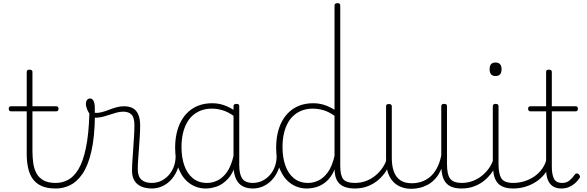

<svg xmlns="http://www.w3.org/2000/svg" viewBox="-20 -1168 3693 1207"><path d="M330 17Q277 17 242 1.5Q207 -14 186.5 -42.5Q166 -71 157 -111Q148 -151 148 -200V-468H50Q42 -468 38.5 -472.5Q35 -477 35 -484Q35 -492 38.5 -496Q42 -500 50 -500H148V-715Q148 -723 152 -726.5Q156 -730 165 -730Q175 -730 179.5 -726.5Q184 -723 184 -715V-500H333Q341 -500 344.5 -496Q348 -492 348 -484Q348 -477 344.5 -472.5Q341 -468 333 -468H184V-218Q184 -179 189 -143Q194 -107 209 -79Q224 -51 253 -34.5Q282 -18 331 -18Q339 -18 343 -12.5Q347 -7 347 -0.5Q347 6 343 11.5Q339 17 330 17Z M332 17Q323 17 318 11.5Q313 6 313 -0.5Q313 -7 318 -12.5Q323 -18 332 -18Q371 -18 407.5 -37Q444 -56 473 -104Q502 -152 520 -237.5Q538 -323 542 -456Q542 -459 547.5 -460.5Q553 -462 559.5 -460.5Q566 -459 571.5 -455Q577 -451 577 -443Q575 -304 554 -214.5Q533 -125 498 -74.5Q463 -24 420 -3.5Q377 17 332 17Z M935 17Q909 17 886.5 11Q864 5 846.5 -8.5Q829 -22 819.5 -43.5Q810 -65 810 -95Q810 -124 812.5 -159.5Q815 -195 817.5 -233.5Q820 -272 822.5 -309.5Q825 -347 825 -380Q825 -429 807 -447.5Q789 -466 755 -466Q731 -466 700.5 -456.5Q670 -447 639 -437.5Q608 -428 579 -428Q564 -428 550.5 -443Q537 -458 528.5 -478.5Q520 -499 520 -515Q520 -525 523 -532.5Q526 -540 532 -544.5Q538 -549 546 -549Q561 -549 568.5 -532.5Q576 -516 576 -491Q576 -483 576 -475Q576 -467 576 -459Q597 -457 618.5 -462.5Q640 -468 663 -477Q686 -486 710 -493Q734 -500 760 -500Q793 -500 815.5 -487.5Q838 -475 849.5 -448Q861 -421 861 -379Q861 -344 858.5 -307Q856 -270 853.5 -233.5Q851 -197 848.5 -164.5Q846 -132 846 -105Q846 -60 868.5 -39Q891 -18 935 -18Q944 -18 948.5 -12.5Q953 -7 953 -0.5Q953 6 948.5 11.5Q944 17 935 17Z M933 17Q924 17 919 11.5Q914 6 914 -0.5Q914 -7 919 -12.5Q924 -18 933 -18Q967 -18 995 -32Q1023 -46 1043 -69.5Q1063 -93 1073.5 -123Q1084 -153 1084 -186Q1084 -196 1091 -199.5Q1098 -203 1104.5 -199.5Q1111 -196 1111 -186Q1111 -146 1098 -109.5Q1085 -73 1061.5 -44.5Q1038 -16 1005 0.5Q972 17 933 17Z M1274 17Q1219 17 1175 -13Q1131 -43 1106 -100.5Q1081 -158 1081 -239Q1081 -288 1090.5 -330.5Q1100 -373 1119 -407.5Q1138 -442 1166 -467Q1194 -492 1231 -505.5Q1268 -519 1314 -519Q1351 -519 1384.5 -508Q1418 -497 1454 -474V-436Q1415 -464 1380.5 -474.5Q1346 -485 1311 -485Q1276 -485 1246.5 -474.5Q1217 -464 1193.5 -444Q1170 -424 1154 -394.5Q1138 -365 1129.5 -327Q1121 -289 1121 -243Q1121 -178 1139 -127Q1157 -76 1193 -47Q1229 -18 1282 -18Q1315 -18 1347.5 -33.5Q1380 -49 1406.5 -86Q1433 -123 1448 -188L1468 -154Q1448 -82 1414 -45Q1380 -8 1343 4.5Q1306 17 1274 17ZM1572 17Q1539 17 1515 7Q1491 -3 1476.5 -22Q1462 -41 1455 -68Q1448 -95 1448 -128V-500Q1448 -508 1452.5 -511.5Q1457 -515 1467 -515Q1476 -515 1480 -511.5Q1484 -508 1484 -500V-129Q1484 -74 1502.5 -46Q1521 -18 1572 -18Q1578 -18 1582 -12.5Q1586 -7 1586 -0.5Q1586 6 1583 11.5Q1580 17 1572 17Z M1568 17Q1559 17 1554 11.5Q1549 6 1549 -0.5Q1549 -7 1554 -12.5Q1559 -18 1568 -18Q1602 -18 1630 -32Q1658 -46 1678 -69.5Q1698 -93 1708.5 -123Q1719 -153 1719 -186Q1719 -196 1726 -199.5Q1733 -203 1739.5 -199.5Q1746 -196 1746 -186Q1746 -146 1733 -109.5Q1720 -73 1696.5 -44.5Q1673 -16 1640 0.5Q1607 17 1568 17Z M1909 17Q1854 17 1810 -13Q1766 -43 1741 -100.5Q1716 -158 1716 -239Q1716 -288 1725.5 -330.5Q1735 -373 1754 -407.5Q1773 -442 1801 -467Q1829 -492 1866 -505.5Q1903 -519 1949 -519Q1984 -519 2016.5 -509Q2049 -499 2083 -478V-1133Q2083 -1141 2087.5 -1144.5Q2092 -1148 2102 -1148Q2111 -1148 2115 -1144.5Q2119 -1141 2119 -1133V-126Q2119 -65 2138 -41.5Q2157 -18 2213 -18Q2220 -18 2223.5 -12.5Q2227 -7 2227 -0.5Q2227 6 2223.5 11.5Q2220 17 2213 17Q2179 17 2154.5 9.5Q2130 2 2114.5 -13Q2099 -28 2091.5 -50Q2084 -72 2084 -100V-103Q2062 -53 2031.5 -27Q2001 -1 1969 8Q1937 17 1909 17ZM1917 -18Q1950 -18 1982.5 -33.5Q2015 -49 2041.5 -86Q2068 -123 2083 -188V-440Q2046 -466 2012.5 -475.5Q1979 -485 1946 -485Q1911 -485 1881.5 -474.5Q1852 -464 1828.5 -444Q1805 -424 1789 -394.5Q1773 -365 1764.5 -327Q1756 -289 1756 -243Q1756 -178 1774 -127Q1792 -76 1828 -47Q1864 -18 1917 -18Z M2209 17Q2200 17 2195 11.5Q2190 6 2190 -0.5Q2190 -7 2195 -12.5Q2200 -18 2209 -18Q2248 -18 2280 -30Q2312 -42 2337 -62Q2362 -82 2380 -106.5Q2398 -131 2407 -156Q2410 -165 2417.5 -165Q2425 -165 2430 -158.5Q2435 -152 2432 -143Q2423 -117 2404.5 -89Q2386 -61 2358.5 -37Q2331 -13 2293.5 2Q2256 17 2209 17Z M2564 19Q2521 19 2485 0Q2449 -19 2428 -60Q2407 -101 2407 -166V-499Q2407 -507 2411 -510.5Q2415 -514 2424 -514Q2434 -514 2438.5 -510.5Q2443 -507 2443 -499V-174Q2443 -125 2456 -89.5Q2469 -54 2496.5 -35Q2524 -16 2569 -16Q2599 -16 2627.5 -25Q2656 -34 2681 -54Q2706 -74 2725 -108Q2744 -142 2754 -191V-500Q2754 -508 2758.5 -511.5Q2763 -515 2773 -515Q2782 -515 2786 -511.5Q2790 -508 2790 -500V-136Q2790 -70 2810.5 -44Q2831 -18 2884 -18Q2891 -18 2894.5 -12.5Q2898 -7 2898 -0.5Q2898 6 2894.5 11.5Q2891 17 2884 17Q2852 17 2829 10Q2806 3 2791 -11Q2776 -25 2767.5 -45.5Q2759 -66 2756 -94L2755 -108Q2739 -69 2716 -44Q2693 -19 2667 -5.5Q2641 8 2614.5 13.5Q2588 19 2564 19Z M2880 17Q2871 17 2866 11.5Q2861 6 2861 -0.5Q2861 -7 2866 -12.5Q2871 -18 2880 -18Q2919 -18 2951 -30Q2983 -42 3008 -62Q3033 -82 3051 -106.5Q3069 -131 3078 -156Q3081 -165 3088.5 -165Q3096 -165 3101 -158.5Q3106 -152 3103 -143Q3094 -117 3075.5 -89Q3057 -61 3029.5 -37Q3002 -13 2964.5 2Q2927 17 2880 17Z M3208 17Q3168 17 3142 6Q3116 -5 3102.5 -25.5Q3089 -46 3083.5 -74Q3078 -102 3078 -136V-500Q3078 -508 3082.5 -511.5Q3087 -515 3095 -515Q3105 -515 3109.5 -511.5Q3114 -508 3114 -500V-136Q3114 -75 3132 -46.5Q3150 -18 3208 -18Q3215 -18 3218 -12.5Q3221 -7 3221 -0.5Q3221 6 3218 11.5Q3215 17 3208 17ZM3095 -690Q3076 -690 3067 -701Q3058 -712 3058 -733Q3058 -754 3067 -764.5Q3076 -775 3095 -775Q3114 -775 3123.5 -764.5Q3133 -754 3133 -733Q3133 -711 3123.5 -700.5Q3114 -690 3095 -690Z M3205 17Q3196 17 3191 11.5Q3186 6 3186 -0.5Q3186 -7 3191 -12.5Q3196 -18 3205 -18Q3243 -18 3277.5 -29Q3312 -40 3340 -59.5Q3368 -79 3387.5 -106Q3407 -133 3415 -165Q3417 -174 3425 -173.5Q3433 -173 3439 -167Q3445 -161 3441 -151Q3432 -114 3410.5 -83.5Q3389 -53 3357.5 -30.5Q3326 -8 3287 4.5Q3248 17 3205 17Z M3509 17Q3477 17 3455.5 3Q3434 -11 3423.5 -38.5Q3413 -66 3413 -105V-468H3315Q3307 -468 3303.5 -472.5Q3300 -477 3300 -484Q3300 -492 3303.5 -496Q3307 -500 3315 -500H3413V-715Q3413 -723 3417 -726.5Q3421 -730 3430 -730Q3440 -730 3444.5 -726.5Q3449 -723 3449 -715V-500H3598Q3606 -500 3609.5 -496Q3613 -492 3613 -484Q3613 -477 3609.5 -472.5Q3606 -468 3598 -468H3449V-118Q3449 -73 3462 -45.5Q3475 -18 3515 -18Q3541 -18 3559.5 -33Q3578 -48 3594 -71Q3599 -78 3605 -78Q3611 -78 3618 -73Q3623 -68 3625.5 -62Q3628 -56 3624 -50Q3612 -31 3595 -16Q3578 -1 3556.5 8Q3535 17 3509 17Z"/></svg>

Font: Playwrite CL Thin
Style: Regular
Weight: 100
Designer: Veronika Burian, José Scaglione
Foundry: TypeTogether
Version: Version 1.002